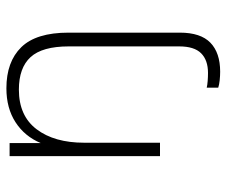

<svg xmlns="http://www.w3.org/2000/svg" viewBox="-74 -446 708 600"><g transform="rotate(-90 280.0 -146.0)"><path d="M356 188Q343 188 329 186.5Q315 185 306 182V146Q314 148 327 149Q340 150 352 150Q392 150 413.5 128.5Q435 107 435 60V-285Q435 -368 401.5 -404.5Q368 -441 300 -441Q218 -441 176 -385.5Q134 -330 134 -237V0H92V-470H133V-373Q154 -423 198 -451.5Q242 -480 304 -480Q387 -480 432.5 -433.5Q478 -387 478 -286V62Q478 127 446.5 157.5Q415 188 356 188Z"/></g></svg>

Font: Gantari ExtraLight
Style: Regular
Weight: 250
Designer: Anugrah Pasau
Foundry: Lafontype
Version: Version 1.000